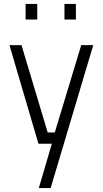

<svg xmlns="http://www.w3.org/2000/svg" viewBox="-20 -729 521 974"><path d="M28 -500H89L222 -57H258L392 -500H453L237 225H177L243 0H175ZM110 -630V-709H169V-630ZM307 -630V-709H365V-630Z"/></svg>

Font: TitilliumText22L Lt
Style: Thin
Weight: 300
Designer: Campivisivi
Foundry: Campivisivi
Version: 1.000